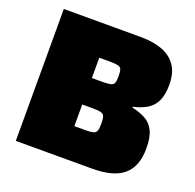

<svg xmlns="http://www.w3.org/2000/svg" viewBox="-122 -814 955 941"><g transform="rotate(20 355.5 -344.0)"><path d="M55 0V-688H456Q522 -688 569.5 -670Q617 -652 642.5 -614Q668 -576 668 -515Q668 -465 653.5 -432.5Q639 -400 609.5 -381.5Q580 -363 536 -353V-349Q578 -340 607.5 -323.5Q637 -307 653 -274.5Q669 -242 669 -184Q669 -138 656.5 -103.5Q644 -69 618 -46Q592 -23 551 -11.5Q510 0 453 0ZM300 -166H354Q383 -166 397 -169.5Q411 -173 415.5 -185Q420 -197 420 -221Q420 -247 416 -259Q412 -271 398 -275Q384 -279 354 -279H300ZM300 -417H354Q384 -417 398 -420.5Q412 -424 416 -435Q420 -446 420 -469Q420 -494 416 -505Q412 -516 398 -519.5Q384 -523 354 -523H300Z"/></g></svg>

Font: Saira SemiExpanded Black
Style: Regular
Weight: 900
Width: 6
Designer: Hector Gatti with collaboration of the Omnibus-Type team
Foundry: Omnibus-Type
Version: Version 1.101